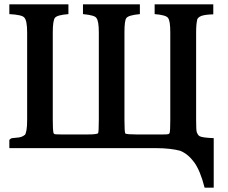

<svg xmlns="http://www.w3.org/2000/svg" viewBox="-20 -682 1049 884"><path d="M23 0V-38Q30 -45 35 -46Q40 -47 46 -47Q48 -47 50 -47.5Q52 -48 55 -48Q81 -49 94 -61V-60Q99 -66 102 -83Q105 -100 105 -130V-533Q105 -587 92 -601Q82 -614 23 -617V-662H295V-617Q243 -613 233 -600Q223 -587 223 -533V-130Q223 -84 226 -72L225 -74Q226 -67 231 -65H230Q233 -63 262 -63H385Q406 -63 417 -64.5Q428 -66 431 -68Q435 -71 435 -130V-533Q435 -585 424 -599Q417 -612 362 -617V-662H624V-617Q571 -612 562 -599Q553 -589 553 -533V-130Q553 -74 557 -67Q567 -63 607 -63H732Q750 -63 755 -64.5Q760 -66 761 -70Q764 -80 764 -130V-533Q764 -560 761.5 -576Q759 -592 754 -599Q745 -613 692 -617V-662H962V-616Q925 -615 908 -609Q891 -603 887 -590L888 -591Q883 -571 883 -533V-130Q883 -82 886 -73Q888 -68 891 -63Q894 -58 899 -55Q911 -48 964 -46V182H922Q902 103 873.5 64.5Q845 26 809 12Q791 7 762.5 3.5Q734 0 696 0Z"/></svg>

Font: New Athena Unicode
Style: Bold
Weight: 700
Designer: J. Rusten 1997; rev. by R. Hancock 2001, 2002, rev. by D. Mastronarde 2002-2021
Foundry: Society for Classical Studies (formerly American Philological Association)
Version: Version 5.008